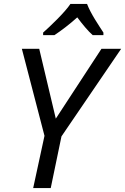

<svg xmlns="http://www.w3.org/2000/svg" viewBox="-20 -964 641 984"><path d="M208 -268 150 0H240L295 -265L601 -714H500L266 -356L181 -714H92ZM259 -784C294 -807 336 -839 376 -875C403 -839 431 -805 455 -784H510V-797C485 -836 446 -892 426 -944H341C314 -902 234 -826 201 -797V-784Z"/></svg>

Font: BC Sans
Style: Italic
Weight: 400
Italic angle: -12°
Designer: Monotype Design Team
Designer: Province of B.C.
Foundry: Monotype Imaging Inc.
Version: Version 2.000;GOOG;noto-source:20170915:90ef993387c0